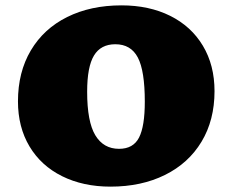

<svg xmlns="http://www.w3.org/2000/svg" viewBox="-20 -687 865 716"><path d="M47 -309Q47 -418 95 -499Q143 -580 230.5 -623.5Q318 -667 433 -667Q536 -667 614.5 -628Q693 -589 736.5 -516.5Q780 -444 780 -347Q780 -239 731.5 -158.5Q683 -78 595 -34.5Q507 9 392 9Q290 9 211.5 -30Q133 -69 90 -141Q47 -213 47 -309ZM520 -308Q520 -423 494 -472.5Q468 -522 410 -522Q356 -522 330.5 -480Q305 -438 305 -345Q305 -233 335.5 -182.5Q366 -132 424 -132Q477 -132 498.5 -174Q520 -216 520 -308Z"/></svg>

Font: Ysabeau Black
Style: Regular
Weight: 900
Designer: Christian Thalmann (Catharsis Fonts)
Version: Version 0.003